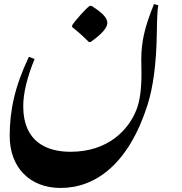

<svg xmlns="http://www.w3.org/2000/svg" viewBox="-20 -589 901 950"><path d="M280 341C453 341 617 222 710 -70C738 -158 754 -277 756 -428C757 -499 759 -543 763 -563L742 -569C695 -453 679 -382 679 -292C679 -269 680 -247 680 -224C680 -149 672 -91 657 -51C618 54 514 162 329 162C213 162 95 114 95 -63C95 -128 114 -206 151 -297L123 -308C52 -159 28 -40 28 84C28 238 126 341 280 341ZM420 -381H428C484 -420 511 -452 511 -475C511 -498 494 -521 433 -560H424C407 -549 354 -490 337 -464V-455C364 -434 392 -409 420 -381Z"/></svg>

Font: Noto Nastaliq Urdu
Style: Regular
Weight: 400
Designer: Monotype Design Team (Patrick Giasson: type design, Kamal Mansour: OpenType code, Glenda Bellarosa). Updated by Simon Co
Foundry: Monotype Imaging Inc., Simon Cozens
Version: Version 3.009